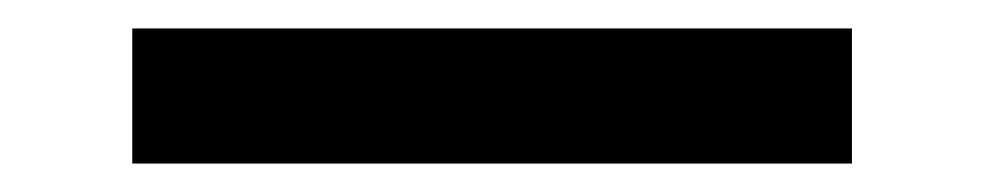

<svg xmlns="http://www.w3.org/2000/svg" viewBox="-20 17 692 135"><path d="M73 132V37H579V132Z"/></svg>

Font: DM Sans 9pt Medium
Style: Regular
Weight: 500
Version: Version 4.004;gftools[0.9.30]